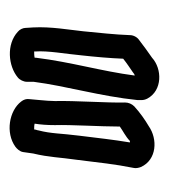

<svg xmlns="http://www.w3.org/2000/svg" viewBox="4 -834 351 399"><g transform="rotate(90 179.5 -634.5)"><path d="M37 -528 38 -512C38 -507 41 -500 46 -496C72 -472 117 -476 141 -496C146 -500 150 -508 150 -515V-529C159 -598 180 -667 188 -745V-753C188 -757 187 -761 185 -765C168 -797 123 -796 100 -775C87 -766 76 -758 63 -748C57 -744 53 -736 53 -729C52 -699 48 -663 45 -632C42 -603 35 -565 37 -528ZM87 -530V-532C85 -559 92 -595 95 -628C98 -655 101 -688 102 -715C112 -723 120 -728 130 -735C131 -736 133 -737 134 -738C135 -738 136 -739 137 -739C128 -670 109 -607 100 -534V-531C96 -530 90 -530 87 -530ZM186 -520C185 -514 187 -508 191 -503C210 -478 256 -470 285 -491C289 -494 295 -500 296 -507L299 -528C307 -561 307 -584 312 -618C318 -666 321 -697 329 -737C330 -741 329 -747 327 -752C312 -785 269 -787 242 -768C230 -761 214 -750 201 -738C196 -733 193 -726 193 -719C194 -681 189 -617 190 -573C190 -564 189 -553 188 -542ZM237 -531C239 -544 240 -557 240 -573C239 -608 243 -667 243 -708C251 -714 264 -720 273 -729H276C270 -693 267 -664 262 -624C257 -585 258 -566 251 -539C251 -537 249 -533 249 -530C245 -530 240 -530 237 -531Z"/></g></svg>

Font: Hussar Pisanka
Style: Out
Weight: 400
Designer: Robert Jablonski
Foundry: Cannot Into Space Fonts
Version: Version 1.070